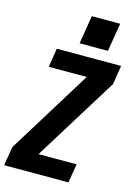

<svg xmlns="http://www.w3.org/2000/svg" viewBox="-141 -1045 792 1119"><g transform="rotate(15 254.5 -485.5)"><path d="M0 0 19 -114 332 -621H103L121 -735H509L491 -621L177 -114H407L388 0ZM241 -800 269 -971H440L412 -800Z"/></g></svg>

Font: Iosevka SS04 Heavy Oblique
Style: Regular
Weight: 900
Italic angle: -9°
Monospace: yes
Designer: Belleve Invis
Foundry: Belleve Invis
Version: Version 19.0.0; ttfautohint (v1.8.4)